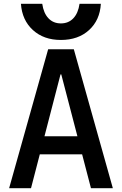

<svg xmlns="http://www.w3.org/2000/svg" viewBox="-20 -989 640 1009"><path d="M28 0 233 -730H368L573 0H458L302 -598H298L143 0ZM142 -178V-273H459V-178ZM300 -779Q210 -779 153 -831Q96 -883 90 -969H202Q209 -920 234.5 -893Q260 -866 300 -866Q340 -866 365.5 -893Q391 -920 398 -969H510Q505 -883 448 -831Q391 -779 300 -779Z"/></svg>

Font: M PLUS Code Latin Expanded Medium
Style: Regular
Weight: 500
Width: 7
Designer: Coji Morishita
Foundry: UNDERFOREST DESIGN
Version: Version 1.002; ttfautohint (v1.8.3)